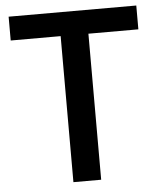

<svg xmlns="http://www.w3.org/2000/svg" viewBox="-52 -759 669 804"><g transform="rotate(-5 283.0 -357.0)"><path d="M340.8 -613.8H550.8V-713.9H14.2V-613.8H224.1V0H340.8Z"/></g></svg>

Font: Samim Medium
Style: Regular
Weight: 500
Foundry: DejaVu fonts team - Redesigned by Saber Rastikerdar
Version: Version 4.0.5